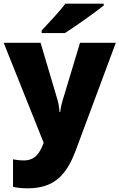

<svg xmlns="http://www.w3.org/2000/svg" viewBox="-21 -786 651 1046"><path d="M544 -756V-766H335C302 -721 240 -657 206 -620V-606H333C387 -640 497 -718 544 -756ZM-1 -553 217 -8 215 -3C196 45 172 88 109 88C86 88 64 85 50 82V232C69 236 93 240 128 240C273 240 340 170 391 35L610 -553H415L319 -235C315 -222 310 -202 307 -176H303C302 -197 298 -222 294 -236L200 -553Z"/></svg>

Font: Noto Sans Gurmukhi Black
Style: Regular
Weight: 900
Designer: Jelle Bosma - Monotype Design Team
Foundry: Monotype Imaging Inc.
Version: Version 2.004